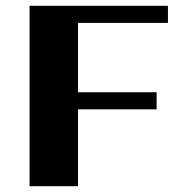

<svg xmlns="http://www.w3.org/2000/svg" viewBox="-20 -642 627 662"><path d="M559 -563H249V-324H520V-265H249V0H82V-622H559Z"/></svg>

Font: Sarpanch
Style: Bold
Weight: 700
Designer: Manushi Parikh (Devanagari and Latin), Jyotish Sonowal (Devanagari)
Foundry: Indian Type Foundry
Version: Version 2.004;PS 1.0;hotconv 1.0.78;makeotf.lib2.5.61930; tt